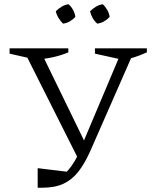

<svg xmlns="http://www.w3.org/2000/svg" viewBox="-20 -876 723 902"><path d="M157 6V-86L313 -67L270 -48Q288 -62 302.5 -79Q317 -96 331.5 -120.5Q346 -145 361 -184L553 -639H602V-617L404 -166Q378 -108 348.5 -70Q319 -32 278.5 -13Q238 6 177 6Q172 6 167 6Q162 6 157 6ZM352 -121 101 -620V-639H169L385 -195ZM148 -596 25 -624V-649H301V-630Q268 -616 230 -607.5Q192 -599 148 -596ZM553 -596 426 -624V-649H670V-630Q639 -616 612.5 -607.5Q586 -599 553 -596ZM302 -856Q315 -845 323.5 -829Q332 -813 334 -797Q324 -785 308.5 -776Q293 -767 276 -765Q265 -776 255.5 -791Q246 -806 242 -823Q254 -835 269.5 -844.5Q285 -854 302 -856ZM463 -856Q475 -845 484 -829Q493 -813 495 -797Q485 -785 469.5 -776Q454 -767 437 -765Q424 -776 415.5 -791Q407 -806 403 -823Q415 -835 430.5 -844.5Q446 -854 463 -856Z"/></svg>

Font: Piazzolla 24pt Light
Style: Regular
Weight: 300
Designer: Juan Pablo del Peral
Foundry: Huerta Tipografica
Version: Version 2.005